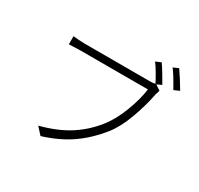

<svg xmlns="http://www.w3.org/2000/svg" viewBox="-180 -1070 1359 1314"><g transform="rotate(30 500.0 -412.5)"><path d="M835 -694 792 -674Q777 -705 754 -744Q731 -783 712 -808L754 -826Q771 -802 794 -764Q817 -726 835 -694ZM961 -720 918 -701Q864 -798 836 -833L878 -851Q895 -827 919.5 -788Q944 -749 961 -720ZM827 -614 826 -608Q807 -512 769 -408.5Q731 -305 678 -238Q604 -145 512 -80Q420 -15 288 26L239 -28Q376 -64 468 -124Q560 -184 628 -272Q679 -338 716.5 -436.5Q754 -535 765 -618H232Q217 -618 142 -615V-679Q163 -677 187 -675Q211 -673 233 -673H753Q776 -673 795 -678L838 -650Q834 -640 827 -614Z"/></g></svg>

Font: 寒蝉端黑体 Light
Style: Regular
Weight: 300
Designer: ChillDuanSans {Warren2060}; 
Source Han Sans {Ryoko NISHIZUKA 西塚涼子 (kana, bopomofo & ideographs); Paul D. Hunt (Latin, G
Foundry: ChillType&Adobe
Version: Version 1.300;Glyphs 3.3 (3306)